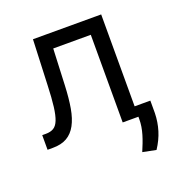

<svg xmlns="http://www.w3.org/2000/svg" viewBox="-131 -660 912 962"><g transform="rotate(-20 324.5 -178.5)"><path d="M28.4 -78.1H48.3Q72.8 -78.1 89.1 -87.7Q105.5 -97.3 115.6 -122.3Q125.7 -147.4 131.2 -191.4Q136.7 -235.4 139.2 -304L149.1 -545.5H512.8V-55.4H596.6V11.4Q595.5 58.6 582.2 102.1Q568.9 145.6 541.2 187.5L470.2 173.3Q479.4 152 487 131.9Q494.7 111.9 500.5 92.2Q506.4 72.4 509.6 52.7Q512.8 33 512.8 12.8V0H429V-467.3H228.7L220.2 -272.7Q217.3 -205.6 208.5 -154.7Q199.6 -103.7 180.9 -69.2Q162.3 -34.8 132.3 -17.4Q102.3 0 56.8 0H28.4Z"/></g></svg>

Font: Fast_Sans
Style: Regular
Weight: 400
Designer: Rasmus Andersson
Foundry: rsms
Version: Version 3.018;git-588b23468